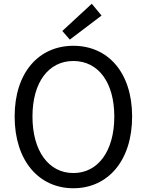

<svg xmlns="http://www.w3.org/2000/svg" viewBox="-20 -990 782 1023"><path d="M371 13C555 13 684 -134 684 -369C684 -604 555 -746 371 -746C187 -746 58 -604 58 -369C58 -134 187 13 371 13ZM371 -68C239 -68 153 -186 153 -369C153 -552 239 -665 371 -665C503 -665 589 -552 589 -369C589 -186 503 -68 371 -68ZM352 -779 521 -907 469 -970 312 -825Z"/></svg>

Font: Noto Sans HK
Style: Regular
Weight: 400
Designer: Ryoko NISHIZUKA 西塚涼子 (kana, bopomofo & ideographs); Paul D. Hunt (Latin, Greek & Cyrillic); Sandoll Communications 산돌커뮤니
Foundry: Adobe
Version: Version 2.004;hotconv 1.0.118;makeotfexe 2.5.65603